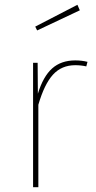

<svg xmlns="http://www.w3.org/2000/svg" viewBox="-20 -781 402 801"><path d="M313 -738 135 -654 127 -670 303 -761ZM294 -529Q321 -529 345 -523L340 -504Q318 -509 294 -509Q237 -509 201 -469.5Q165 -430 140 -344V0H118V-519H137L138 -390Q160 -462 197.5 -495.5Q235 -529 294 -529Z"/></svg>

Font: FiraGO Thin
Style: Regular
Weight: 100
Designer: bBox Type
Foundry: bBox Type GmbH
Version: Version 1.001;PS 001.001;hotconv 1.0.88;makeotf.lib2.5.64775